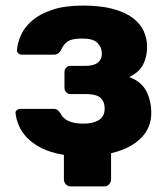

<svg xmlns="http://www.w3.org/2000/svg" viewBox="-20 -550 598 688"><path d="M234 118Q223 118 216 110.5Q209 103 209 92V5Q160 -3 127.5 -20Q95 -37 75.5 -58Q56 -79 47 -101.5Q38 -124 36 -142Q34 -150 40 -155Q46 -160 54 -160H170Q181 -160 186 -156Q191 -152 196 -145Q213 -107 279 -107Q314 -107 334.5 -120Q355 -133 355 -161Q355 -186 340 -199.5Q325 -213 288 -213H232Q223 -213 217 -219.5Q211 -226 211 -235V-292Q211 -301 217 -307.5Q223 -314 232 -314H286Q345 -314 345 -359Q345 -380 329.5 -396Q314 -412 275 -412Q238 -412 222.5 -401.5Q207 -391 198 -369Q193 -362 187.5 -358Q182 -354 171 -354H59Q51 -354 45.5 -359Q40 -364 41 -372Q43 -398 56 -426Q69 -454 96 -477Q123 -500 167.5 -515Q212 -530 277 -530Q341 -530 385 -518Q429 -506 456 -485.5Q483 -465 495 -438.5Q507 -412 507 -382Q507 -347 493 -319Q479 -291 443 -274Q488 -257 505 -222Q522 -187 522 -147Q523 -93 485 -55Q447 -17 378 -1V92Q378 103 371 110.5Q364 118 353 118Z"/></svg>

Font: Fz Rubik
Style: Bold
Weight: 700
Designer: Hubert and Fischer
Foundry: Hubert and Fischer
Version: Vit hóa bi FontZin.com